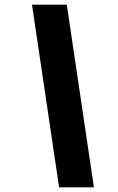

<svg xmlns="http://www.w3.org/2000/svg" viewBox="-20 -732 506 822"><path d="M117 -712H266L382 70H233Z"/></svg>

Font: Elaine Sans
Style: Bold Italic
Weight: 700
Italic angle: -13°
Designer: Wei Huang
Foundry: Wei Huang
Version: Version 2.001;December 24, 2019;FontCreator 12.0.0.2547 64-b